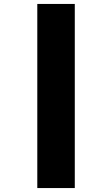

<svg xmlns="http://www.w3.org/2000/svg" viewBox="-20 -760 568 973"><path d="M169 193V-740H359V193Z"/></svg>

Font: Lexend Mega ExtraBold
Style: Regular
Weight: 800
Designer: Bonnie Shaver-Troup, Thomas Jockin
Foundry: Lexend
Version: Version 1.007